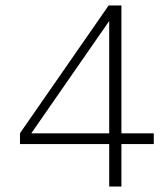

<svg xmlns="http://www.w3.org/2000/svg" viewBox="-20 -678 606 698"><path d="M377 0H421.4V-154.3H539.1V-193.4H421.4V-658.2H375L52.7 -193.8V-154.3H377ZM93.8 -193.4 377 -601.6V-193.4Z"/></svg>

Font: Estedad ExtraLight
Style: Regular
Weight: 200
Designer: Amin Abedi
Version: Version 7.3